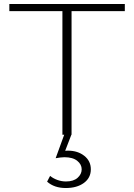

<svg xmlns="http://www.w3.org/2000/svg" viewBox="-20 -678 675 966"><path d="M294 0V-658H340V0ZM27 -622V-658H608V-622ZM303 0H339L302 96L276 87Q285 84 297.5 82Q310 80 322 80Q371 80 404 106Q437 132 437 174Q437 217 402 242.5Q367 268 311 268Q282 268 258.5 260Q235 252 217 236L232 207Q248 220 269 227.5Q290 235 312 235Q350 235 370.5 216.5Q391 198 391 174Q391 149 368.5 131Q346 113 304 113Q295 113 283 114.5Q271 116 260 118Z"/></svg>

Font: Ysabeau SC ExtraLight
Style: Regular
Weight: 250
Designer: Christian Thalmann (Catharsis Fonts)
Version: Version 2.001;gftools[0.9.30]; featfreeze: smcp